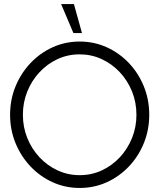

<svg xmlns="http://www.w3.org/2000/svg" viewBox="-20 -919 790 952"><path d="M375 13Q304 13 241.5 -15.2Q179 -43.5 131.5 -93.5Q84 -143.5 57 -209.2Q30 -275 30 -350Q30 -425 57 -490.8Q84 -556.5 131.5 -606.5Q179 -656.5 241.5 -684.8Q304 -713 375 -713Q446.5 -713 509 -684.8Q571.5 -656.5 619 -606.5Q666.5 -556.5 693.2 -490.8Q720 -425 720 -350Q720 -275 693.2 -209.2Q666.5 -143.5 619 -93.5Q571.5 -43.5 509 -15.2Q446.5 13 375 13ZM375 -50.5Q434 -50.5 485 -74.2Q536 -98 574.5 -139.5Q613 -181 634.8 -235Q656.5 -289 656.5 -350Q656.5 -411.5 634.5 -465.8Q612.5 -520 573.8 -561.2Q535 -602.5 484 -626Q433 -649.5 375 -649.5Q316 -649.5 265 -625.8Q214 -602 175.5 -560.5Q137 -519 115.2 -465Q93.5 -411 93.5 -350Q93.5 -288.5 115.5 -234.2Q137.5 -180 176.2 -138.8Q215 -97.5 266 -74Q317 -50.5 375 -50.5ZM283 -899H346.5L386.5 -755H344Z"/></svg>

Font: Urbanist Light
Style: Regular
Weight: 300
Designer: Corey Hu
Foundry: Corey Hu
Version: Version 1.330; ttfautohint (v1.8.4.7-5d5b)